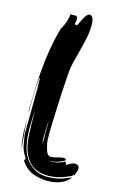

<svg xmlns="http://www.w3.org/2000/svg" viewBox="-89 -868 524 880"><g transform="rotate(10 173.5 -428.5)"><path d="M315 -85Q309 -85 303 -79Q282 -71 259.5 -65.5Q237 -60 213 -60Q145 -60 111 -99.5Q77 -139 77 -214Q77 -250 80 -286Q83 -321 84 -351Q81 -320 77 -289Q72 -256 72 -220Q72 -202 75.5 -174Q79 -146 93 -119.5Q107 -93 136 -73.5Q165 -54 216 -54Q240 -54 262.5 -59.5Q285 -65 306 -73Q292 -56 268.5 -46Q245 -36 213 -36Q172 -36 133.5 -53Q95 -70 75 -110L81 -121Q63 -153 61 -178.5Q59 -204 57 -229L74 -404Q79 -449 81 -494L78 -496Q70 -449 65 -406Q60 -364 57 -323V-349Q63 -395 68 -439.5Q73 -484 81 -530Q89 -576 101.5 -626Q114 -676 135 -733Q163 -771 168 -808Q171 -808 174 -807Q177 -806 186 -806Q192 -806 196.5 -803.5Q201 -801 201 -793Q201 -784 195 -766Q197 -766 201 -764.5Q205 -763 207 -763Q221 -787 232.5 -804Q244 -821 255 -821Q262 -821 267.5 -812.5Q273 -804 273 -785Q271 -749 261.5 -717Q252 -685 241 -655Q230 -625 219.5 -594Q209 -563 204 -529Q198 -490 192 -449.5Q186 -409 181 -369Q176 -329 171.5 -292Q167 -255 165 -223Q165 -194 174 -163Q179 -155 183 -151.5Q187 -148 197 -148Q209 -148 223.5 -151Q238 -154 249 -154Q256 -154 259 -152Q262 -150 264 -145Q250 -137 234 -133Q218 -129 204 -129H190Q186 -129 183 -129Q194 -127 211 -127Q237 -127 264 -139Q264 -130 270 -124Q273 -125 284 -131Q295 -137 303 -137Q327 -137 327 -117Q327 -114 325 -108Q323 -102 315 -85ZM50 -219Q50 -226 50.5 -237Q51 -248 52 -259L54 -282Q55 -294 56 -303Q55 -288 54.5 -265.5Q54 -243 54 -232V-192Q54 -184 54.5 -175Q55 -166 56 -158Q52 -174 51 -189.5Q50 -205 50 -219ZM148 -223Q148 -246 151 -268Q154 -290 156 -313Q151 -290 148.5 -268Q146 -246 144 -223V-209Q144 -202 145 -194V-201Q145 -206 146 -212Q147 -218 148 -223ZM56 -304Q56 -306 56 -307Q57 -308 57 -309Q57 -305 56 -304Z"/></g></svg>

Font: Finger Paint
Style: Regular
Weight: 400
Designer: Ralph du Carrois
Foundry: Ralph du Carrois
Version: Version 1.002